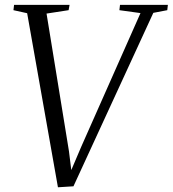

<svg xmlns="http://www.w3.org/2000/svg" viewBox="-20 -763 712 792"><path d="M219 9.5 92 -708.5 35.5 -721 38 -743H267L263 -721L172 -707L264.5 -139L278.5 -25.5L260 -28.5L315 -157.5L559.5 -709L472.5 -721L475 -743H672.5L670 -721L612.5 -710L283 5.5Z"/></svg>

Font: Merriweather 120pt Light
Style: Italic
Weight: 300
Italic angle: -7.8°
Version: Version 2.101